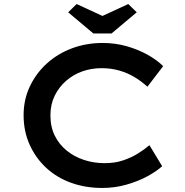

<svg xmlns="http://www.w3.org/2000/svg" viewBox="-20 -922 917 952"><path d="M487 10Q404 10 333 -15.5Q262 -41 209.5 -89.5Q157 -138 127 -204.5Q97 -271 97 -351Q97 -428 128 -493.5Q159 -559 212.5 -607.5Q266 -656 337 -682.5Q408 -709 489 -709Q551 -709 607.5 -693Q664 -677 711 -651Q758 -625 789 -594L711 -492Q680 -520 645.5 -540.5Q611 -561 570.5 -572.5Q530 -584 483 -584Q433 -584 388 -568Q343 -552 307.5 -521Q272 -490 251 -447Q230 -404 230 -350Q230 -293 251.5 -249.5Q273 -206 310.5 -175.5Q348 -145 396.5 -129Q445 -113 499 -113Q549 -113 589.5 -126.5Q630 -140 662.5 -160Q695 -180 721 -202L784 -98Q757 -73 711 -48Q665 -23 607 -6.5Q549 10 487 10ZM443 -756 318 -861 360 -902 503 -836H473L616 -902L658 -861L533 -756Z"/></svg>

Font: Lexend Mega Medium
Style: Regular
Weight: 500
Version: Version 1.007